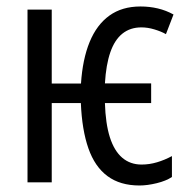

<svg xmlns="http://www.w3.org/2000/svg" viewBox="-20 -566 586 596"><path d="M413.1 9.8Q353 9.8 313.7 -19.3Q274.4 -48.3 254.4 -105.5Q234.4 -162.6 231 -246.1H140.6V0H65.4V-536.1H140.6V-306.6H231.4Q236.3 -382.3 258.3 -435.8Q280.3 -489.3 319.6 -517.6Q358.9 -545.9 416 -545.9Q444.3 -545.9 470 -539.8Q495.6 -533.7 518.6 -521L495.1 -460Q480.5 -468.3 459.7 -474.6Q439 -481 418.9 -481Q384.3 -481 360.1 -461.7Q335.9 -442.4 322.5 -403.8Q309.1 -365.2 305.7 -307.1H449.2V-246.1H305.7Q307.6 -182.6 321 -140.1Q334.5 -97.7 359.4 -76.4Q384.3 -55.2 419.4 -55.2Q443.8 -55.2 467.5 -62.3Q491.2 -69.3 513.7 -81.5V-16.6Q495.6 -4.4 466.3 2.7Q437 9.8 413.1 9.8Z"/></svg>

Font: Open Sans Condensed
Style: Regular
Weight: 400
Width: 3
Designer: Monotype Design Team
Foundry: Monotype Imaging Inc.
Version: Version 3.000